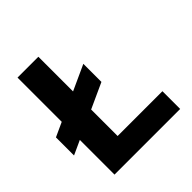

<svg xmlns="http://www.w3.org/2000/svg" viewBox="-158 -676 788 788"><g transform="rotate(-45 236.0 -281.5)"><path d="M0 -173V-278L293 -412V-307ZM62 -3V-563H183V-3ZM62 0V-103H443V0Z"/></g></svg>

Font: Darker Grotesque ExtraBold
Style: Regular
Weight: 800
Designer: Gabriel Lam
Foundry: TypeRant
Version: Version 1.000;gftools[0.9.28]